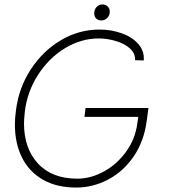

<svg xmlns="http://www.w3.org/2000/svg" viewBox="-20 -829 770 864"><path d="M640 -284Q628 -193 581.5 -125Q535 -57 466.5 -21Q398 15 323 15Q235 15 173 -20.5Q111 -56 79 -120Q47 -184 47 -269Q47 -297 52 -334Q65 -435 119 -517.5Q173 -600 254 -648Q335 -696 428 -696Q480 -696 527 -679.5Q574 -663 602 -631.5Q630 -600 627 -557L588 -558Q589 -590 563.5 -612Q538 -634 499.5 -645Q461 -656 425 -656Q344 -656 271.5 -611.5Q199 -567 151 -492Q103 -417 92 -329Q88 -291 88 -274Q88 -161 151 -93Q214 -25 328 -25Q388 -25 447 -57Q506 -89 547.5 -146.5Q589 -204 598 -274L602 -303H360L365 -343H648ZM404 -769Q404 -786 414.5 -797.5Q425 -809 441 -809Q455 -809 464.5 -800Q474 -791 474 -777Q474 -760 463 -748.5Q452 -737 436 -737Q421 -737 412.5 -746Q404 -755 404 -769Z"/></svg>

Font: Bellota Text Light
Style: Italic
Weight: 300
Italic angle: -7.5°
Designer: Kemie Guaida
Foundry: Kemie Guaida
Version: Version 4.001